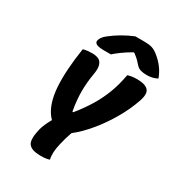

<svg xmlns="http://www.w3.org/2000/svg" viewBox="-219 -1062 1095 1199"><g transform="rotate(30 328.5 -463.0)"><path d="M323 0Q310 4 295.5 6Q281 8 263 8Q213 8 190.5 -5.5Q168 -19 164 -42.5Q160 -66 165 -97Q170 -131 181.5 -160.5Q193 -190 211 -221Q202 -229 193 -241Q146 -304 138 -417Q130 -530 156 -700Q173 -705 189.5 -706.5Q206 -708 222 -708Q248 -708 266.5 -699.5Q285 -691 293 -667Q301 -643 293 -598Q282 -536 281.5 -472Q281 -408 295 -331L301 -329Q348 -387 382 -442.5Q416 -498 440 -560Q464 -622 478 -699Q495 -704 510 -706Q525 -708 546 -708Q602 -708 624.5 -685Q647 -662 627 -603Q602 -529 559.5 -455.5Q517 -382 465 -318.5Q413 -255 357 -211Q348 -186 341 -161.5Q334 -137 328 -110Q321 -81 319.5 -53Q318 -25 323 0ZM400 -934H464Q499 -934 521 -927.5Q543 -921 567 -901Q632 -849 657 -778Q625 -760 583 -760Q558 -760 539.5 -765Q521 -770 507 -785Q495 -799 482 -812Q469 -825 446 -842H440Q397 -817 369.5 -796.5Q342 -776 324 -760H279Q235 -760 220 -768.5Q205 -777 207 -791Q209 -802 217 -815Q225 -828 244 -843Q313 -898 400 -934Z"/></g></svg>

Font: Recursive Mn Csl St XBd
Style: Italic
Weight: 800
Italic angle: -15°
Monospace: yes
Version: Version 1.079;hotconv 1.0.112;makeotfexe 2.5.65598; ttfautoh